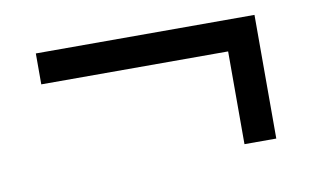

<svg xmlns="http://www.w3.org/2000/svg" viewBox="-43 -496 685 422"><g transform="rotate(-10 300.0 -285.0)"><path d="M473 -147V-354H56V-423H544V-147Z"/></g></svg>

Font: Nunito Sans 12pt ExtraLight 11pt Medium
Style: Regular
Weight: 500
Version: Version 3.101;gftools[0.9.27]